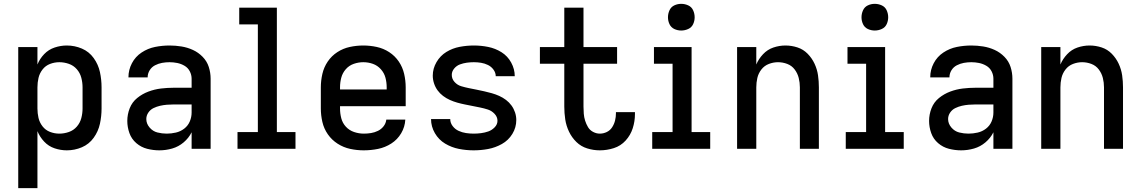

<svg xmlns="http://www.w3.org/2000/svg" viewBox="-20 -775 5944 1000"><path d="M75 205H175V-92Q187 -62 210 -37.5Q233 -13 264.5 -2.5Q296 8 328 8Q369 8 406.5 -8Q444 -24 468 -57.5Q492 -91 500.5 -130.5Q509 -170 509 -210V-320Q509 -360 500.5 -399.5Q492 -439 468 -472.5Q444 -506 406.5 -522Q369 -538 328 -538Q296 -538 264.5 -527.5Q233 -517 210 -493Q187 -469 175 -439V-530H75ZM289 -79Q264 -79 240.5 -88Q217 -97 201.5 -117Q186 -137 180.5 -161Q175 -185 175 -210V-320Q175 -345 180.5 -369Q186 -393 201.5 -413Q217 -433 240.5 -442Q264 -451 289 -451Q314 -451 338.5 -442.5Q363 -434 380 -414.5Q397 -395 403.5 -370Q410 -345 410 -320V-210Q410 -185 403.5 -160Q397 -135 380 -115.5Q363 -96 338.5 -87.5Q314 -79 289 -79Z M810 8Q844 8 877 -1.5Q910 -11 936.5 -33.5Q963 -56 978 -86V0H1077V-365Q1077 -396 1067.5 -426Q1058 -456 1035.5 -479Q1013 -502 984.5 -515Q956 -528 925 -533Q894 -538 863 -538Q825 -538 787.5 -530.5Q750 -523 717.5 -501.5Q685 -480 667 -445.5Q649 -411 649 -373V-372H749Q749 -392 759.5 -409Q770 -426 787.5 -435Q805 -444 824 -447.5Q843 -451 863 -451Q883 -451 903 -447Q923 -443 941 -432.5Q959 -422 968.5 -403.5Q978 -385 978 -365V-318H885Q852 -318 818.5 -314Q785 -310 753 -298Q721 -286 694.5 -264.5Q668 -243 655.5 -211Q643 -179 643 -145Q643 -113 654 -82Q665 -51 690 -29.5Q715 -8 746.5 0Q778 8 810 8ZM848 -79Q824 -79 800 -85Q776 -91 759 -111Q742 -131 742 -155Q742 -173 752.5 -188.5Q763 -204 779.5 -212Q796 -220 813.5 -224Q831 -228 849 -229.5Q867 -231 885 -231H978V-189Q978 -165 968.5 -142.5Q959 -120 939.5 -105Q920 -90 896 -84.5Q872 -79 848 -79Z M1217 0H1519V-87H1422V-735H1226V-648H1323V-87H1217Z M1874 8Q1912 8 1949 0.5Q1986 -7 2018 -27.5Q2050 -48 2069.5 -81Q2089 -114 2091 -152H1992Q1990 -133 1978 -117.5Q1966 -102 1948.5 -93.5Q1931 -85 1912.5 -82Q1894 -79 1875 -79Q1849 -79 1824 -87.5Q1799 -96 1781.5 -115Q1764 -134 1757.5 -159Q1751 -184 1751 -210V-222H2093V-320Q2093 -355 2085 -390Q2077 -425 2057 -454.5Q2037 -484 2007 -503.5Q1977 -523 1942 -530.5Q1907 -538 1872 -538Q1837 -538 1802 -530.5Q1767 -523 1737 -503.5Q1707 -484 1687 -454.5Q1667 -425 1659 -390Q1651 -355 1651 -320V-210Q1651 -175 1659 -140Q1667 -105 1687.5 -75.5Q1708 -46 1738.5 -26.5Q1769 -7 1804 0.5Q1839 8 1874 8ZM1751 -309V-320Q1751 -346 1757.5 -370.5Q1764 -395 1781 -414.5Q1798 -434 1822.5 -442.5Q1847 -451 1872 -451Q1898 -451 1922 -442.5Q1946 -434 1963.5 -414.5Q1981 -395 1987.5 -370.5Q1994 -346 1994 -320V-309Z M2447 8Q2485 8 2522.5 1Q2560 -6 2594 -25Q2628 -44 2648.5 -77.5Q2669 -111 2669 -150Q2669 -170 2662.5 -189.5Q2656 -209 2644 -225.5Q2632 -242 2615.5 -254.5Q2599 -267 2580 -275.5Q2561 -284 2541.5 -289.5Q2522 -295 2502 -299.5Q2482 -304 2462 -308Q2442 -312 2422 -316Q2402 -320 2382 -326Q2362 -332 2347.5 -348Q2333 -364 2333 -385Q2333 -403 2345.5 -418Q2358 -433 2375.5 -439.5Q2393 -446 2411.5 -448.5Q2430 -451 2448 -451Q2467 -451 2485.5 -448Q2504 -445 2521.5 -436.5Q2539 -428 2550.5 -412Q2562 -396 2562 -378H2661Q2661 -415 2642.5 -449Q2624 -483 2592 -503Q2560 -523 2523 -530.5Q2486 -538 2448 -538Q2411 -538 2374 -531Q2337 -524 2305 -504.5Q2273 -485 2253.5 -451.5Q2234 -418 2234 -381Q2234 -361 2240.5 -341Q2247 -321 2259 -304.5Q2271 -288 2287.5 -275.5Q2304 -263 2323 -254.5Q2342 -246 2361.5 -240.5Q2381 -235 2401 -231Q2421 -227 2441 -223Q2461 -219 2481 -215Q2501 -211 2521 -204.5Q2541 -198 2556 -182Q2571 -166 2571 -146Q2571 -127 2556.5 -112Q2542 -97 2523.5 -90.5Q2505 -84 2485.5 -81.5Q2466 -79 2447 -79Q2427 -79 2407 -82Q2387 -85 2368.5 -93.5Q2350 -102 2337.5 -118.5Q2325 -135 2325 -155H2225Q2225 -116 2245 -81.5Q2265 -47 2298.5 -27Q2332 -7 2370 0.5Q2408 8 2447 8Z M3104 8Q3141 8 3177 -3.5Q3213 -15 3238.5 -43Q3264 -71 3275.5 -107Q3287 -143 3287 -180Q3287 -186 3287 -191H3188Q3188 -188 3188 -185Q3188 -166 3183.5 -147.5Q3179 -129 3168.5 -112.5Q3158 -96 3140.5 -87.5Q3123 -79 3104 -79Q3086 -79 3069 -88Q3052 -97 3042.5 -113Q3033 -129 3027.5 -146.5Q3022 -164 3020.5 -182.5Q3019 -201 3019 -220V-443H3194V-530H3019V-735H2919V-530H2792V-443H2919V-220Q2919 -186 2924 -153Q2929 -120 2943.5 -89.5Q2958 -59 2982 -35.5Q3006 -12 3038.5 -2Q3071 8 3104 8Z M3377 0H3679V-87H3582V-530H3386V-443H3483V-87H3377ZM3528 -616Q3547 -616 3564.5 -624Q3582 -632 3590 -649Q3598 -666 3598 -685Q3598 -704 3590 -721.5Q3582 -739 3564.5 -747Q3547 -755 3528 -755Q3509 -755 3492 -747Q3475 -739 3467 -721.5Q3459 -704 3459 -685Q3459 -666 3467 -649Q3475 -632 3492 -624Q3509 -616 3528 -616Z M3819 0H3919V-320Q3919 -345 3924.5 -369Q3930 -393 3945.5 -413Q3961 -433 3984.5 -442Q4008 -451 4032 -451Q4057 -451 4080.5 -442Q4104 -433 4119 -413Q4134 -393 4140 -369Q4146 -345 4146 -320V0H4245V-320Q4245 -352 4240.5 -383Q4236 -414 4222.5 -443Q4209 -472 4186.5 -495Q4164 -518 4133.5 -528Q4103 -538 4071 -538Q4039 -538 4008 -527.5Q3977 -517 3954 -492.5Q3931 -468 3919 -439V-530H3819Z M4385 0H4687V-87H4590V-530H4394V-443H4491V-87H4385ZM4536 -616Q4555 -616 4572.5 -624Q4590 -632 4598 -649Q4606 -666 4606 -685Q4606 -704 4598 -721.5Q4590 -739 4572.5 -747Q4555 -755 4536 -755Q4517 -755 4500 -747Q4483 -739 4475 -721.5Q4467 -704 4467 -685Q4467 -666 4475 -649Q4483 -632 4500 -624Q4517 -616 4536 -616Z M4986 8Q5020 8 5053 -1.5Q5086 -11 5112.5 -33.5Q5139 -56 5154 -86V0H5253V-365Q5253 -396 5243.5 -426Q5234 -456 5211.5 -479Q5189 -502 5160.5 -515Q5132 -528 5101 -533Q5070 -538 5039 -538Q5001 -538 4963.5 -530.5Q4926 -523 4893.5 -501.5Q4861 -480 4843 -445.5Q4825 -411 4825 -373V-372H4925Q4925 -392 4935.5 -409Q4946 -426 4963.5 -435Q4981 -444 5000 -447.5Q5019 -451 5039 -451Q5059 -451 5079 -447Q5099 -443 5117 -432.5Q5135 -422 5144.5 -403.5Q5154 -385 5154 -365V-318H5061Q5028 -318 4994.5 -314Q4961 -310 4929 -298Q4897 -286 4870.5 -264.5Q4844 -243 4831.5 -211Q4819 -179 4819 -145Q4819 -113 4830 -82Q4841 -51 4866 -29.5Q4891 -8 4922.5 0Q4954 8 4986 8ZM5024 -79Q5000 -79 4976 -85Q4952 -91 4935 -111Q4918 -131 4918 -155Q4918 -173 4928.5 -188.5Q4939 -204 4955.5 -212Q4972 -220 4989.5 -224Q5007 -228 5025 -229.5Q5043 -231 5061 -231H5154V-189Q5154 -165 5144.5 -142.5Q5135 -120 5115.5 -105Q5096 -90 5072 -84.5Q5048 -79 5024 -79Z M5403 0H5503V-320Q5503 -345 5508.5 -369Q5514 -393 5529.5 -413Q5545 -433 5568.5 -442Q5592 -451 5616 -451Q5641 -451 5664.5 -442Q5688 -433 5703 -413Q5718 -393 5724 -369Q5730 -345 5730 -320V0H5829V-320Q5829 -352 5824.5 -383Q5820 -414 5806.5 -443Q5793 -472 5770.5 -495Q5748 -518 5717.5 -528Q5687 -538 5655 -538Q5623 -538 5592 -527.5Q5561 -517 5538 -492.5Q5515 -468 5503 -439V-530H5403Z"/></svg>

Font: Iosevka Sparkle Medium
Style: Regular
Weight: 500
Designer: Belleve Invis
Foundry: Belleve Invis
Version: Version 4.5.0; ttfautohint (v1.8.3)